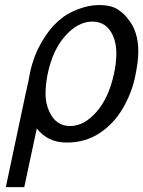

<svg xmlns="http://www.w3.org/2000/svg" viewBox="-20 -559 576 772"><path d="M438.5 -263.7Q447.8 -305.7 447.8 -345.7Q447.8 -385.7 433.6 -417Q408.2 -472.2 351.1 -472.2Q293.9 -472.2 242.9 -415.3Q191.9 -358.4 171.9 -262.7Q163.1 -220.7 163.1 -181.4Q163.1 -142.1 178.7 -109.4Q205.1 -52.2 261.7 -52.2Q318.4 -52.2 368.2 -109.4Q418 -166.5 438.5 -263.7ZM127.9 -42.5 77.6 193.4H3.4L83 -182.1L94.2 -231.9Q105.5 -306.2 133.3 -363.3Q188.5 -475.1 274.4 -513.7Q329.1 -538.6 378.7 -538.6Q428.2 -538.6 455.6 -519.8Q482.9 -501 495.6 -481.4Q536.1 -433.6 536.1 -350.6Q536.1 -309.6 522.2 -245.6Q508.3 -181.6 472.4 -121.1Q436.5 -60.5 379.9 -23.4Q322.8 14.2 247.6 14.2Q172.4 14.2 127.9 -42.5Z"/></svg>

Font: Tuffy
Style: Italic
Weight: 400
Italic angle: -12°
Designer: Thatcher Ulrich, Karoly Barta and Michael Everson
Version: Version 001.271